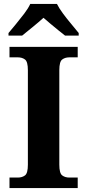

<svg xmlns="http://www.w3.org/2000/svg" viewBox="-20 -951 441 971"><path d="M28 0V-53H70Q92 -53 106.5 -64Q121 -75 121 -118V-596Q121 -639 106.5 -650Q92 -661 70 -661H28V-714H373V-661H331Q309 -661 294.5 -650Q280 -639 280 -596V-118Q280 -75 294.5 -64Q309 -53 331 -53H373V0ZM23 -784Q39 -803 60.5 -829Q82 -855 102.5 -882Q123 -909 133 -931H268Q279 -909 299 -882Q319 -855 341 -829Q363 -803 378 -784V-771H309Q295 -782 275 -798Q255 -814 235 -831Q215 -848 200 -861Q178 -841 145.5 -814.5Q113 -788 92 -771H23Z"/></svg>

Font: Noto Naskh Arabic UI
Style: Regular
Weight: 400
Designer: Monotype Design Team, David Williams, Mohamad Dakak and Nizar Qandah
Foundry: Monotype Imaging Inc.
Version: Version 2.014